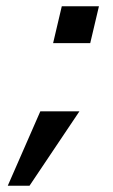

<svg xmlns="http://www.w3.org/2000/svg" viewBox="-20 -486 362 616"><path d="M150.4 -347.7 178.2 -465.8H297.4L269.5 -347.7ZM4.9 109.9 109.4 -128.9H234.9L74.7 109.9Z"/></svg>

Font: HK Grotesk SemiBold Italic
Style: Regular
Weight: 600
Italic angle: -13°
Designer: Alfredo Marco Pradil and Stefan Peev
Foundry: Hanken Design Co.
Version: Version 1.000;PS 001.000;hotconv 1.0.88;makeotf.lib2.5.64775